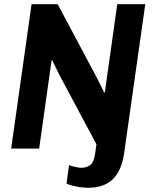

<svg xmlns="http://www.w3.org/2000/svg" viewBox="-20 -706 734 912"><path d="M398 186Q383 186 364 183.5Q345 181 326.5 176.5Q308 172 296 166L308 78Q319 83 337.5 87Q356 91 367 91Q388 91 407 79Q426 67 432 23L438 -21L260 -354L228 -420L225 -419L166 0H33L130 -686H254L443 -331L475 -266L478 -268L537 -686H670L570 19Q558 105 515.5 145.5Q473 186 398 186Z"/></svg>

Font: Chivo Medium SemiBold
Style: Italic
Weight: 600
Italic angle: -8.05°
Version: Version 2.002